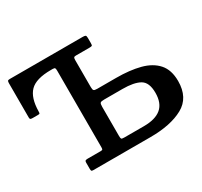

<svg xmlns="http://www.w3.org/2000/svg" viewBox="-114 -673 872 827"><g transform="rotate(-30 322.0 -260.0)"><path d="M133.5 0H416C484 0 538.5 -11.2 579.5 -33.8C620.5 -56.2 641 -95 641 -150C641 -186.7 631.7 -215.6 613 -236.8C594.3 -257.9 568.2 -272.9 534.5 -281.8C500.8 -290.6 461.3 -295 416 -295H322C313.3 -295 307.8 -296.2 305.5 -298.8C303.2 -301.2 302 -306.7 302 -315V-450C302 -455.7 302.8 -459.6 304.2 -461.8C305.8 -463.9 309.2 -465 314.5 -465H381.5C388.5 -465 392.8 -465.7 394.5 -467C396.2 -468.3 397 -472.5 397 -479.5V-505C397 -512.3 395.7 -516.7 393 -518C390.3 -519.3 385.7 -520 379 -520H17C11.7 -520 8.3 -519 7 -517C5.7 -515 5 -511.2 5 -505.5V-335C5 -330.3 6.2 -327.5 8.5 -326.5C10.8 -325.5 14.3 -325 19 -325H45C50 -325 52.9 -325.8 53.8 -327.5C54.6 -329.2 55 -332.3 55 -337C55.7 -381.7 65.9 -414.2 85.8 -434.5C105.6 -454.8 140.3 -465 190 -465H199C205.3 -465 209.1 -463.8 210.2 -461.2C211.4 -458.8 212 -454.3 212 -448V-68.5C212 -63.5 211.5 -60 210.5 -58C209.5 -56 206.3 -55 201 -55H136C131.7 -55 128.2 -54.4 125.8 -53.2C123.2 -52.1 122 -49 122 -44V-13C122 -7.7 122.6 -4.2 123.8 -2.5C124.9 -0.8 128.2 0 133.5 0ZM416 -55H318.5C310.5 -55 305.8 -56 304.2 -58C302.8 -60 302 -65 302 -73V-217C302 -227.3 303.3 -233.8 306 -236.2C308.7 -238.8 315 -240 325 -240H416C454 -240 482.7 -234.5 502 -223.5C521.3 -212.5 531 -189.7 531 -155C531 -120.7 521.3 -95.4 502 -79.2C482.7 -63.1 454 -55 416 -55Z"/></g></svg>

Font: Besley*
Style: Regular
Weight: 400
Designer: Owen Earl
Foundry: indestructible type*
Version: Version 3.000; ttfautohint (v1.8.3)